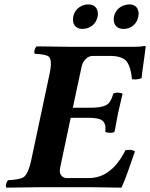

<svg xmlns="http://www.w3.org/2000/svg" viewBox="-20 -860 689 882"><path d="M395.5 -365.2Q459.5 -365.2 479 -385.3Q492.2 -399.9 500 -429.2Q510.3 -437.5 535.2 -432.6Q541 -431.2 543 -429.2Q528.3 -368.7 522.9 -342.8Q518.6 -322.8 506.3 -254.9Q496.1 -246.6 471.2 -251.5Q465.3 -252.9 463.4 -254.9Q470.2 -300.3 438.5 -312.5Q419.4 -318.8 385.7 -318.8H304.7L256.3 -89.8Q249.5 -56.6 272.9 -44.9Q279.3 -42 287.1 -42H387.7Q485.8 -42 548.3 -154.8Q552.7 -162.6 556.2 -169.9Q582.5 -175.3 600.1 -165Q594.2 -149.4 582.5 -114.7Q554.7 -32.7 537.6 2Q536.6 2 399.9 0H165Q164.1 0 9.8 2Q2.9 -6.3 12.2 -25.4Q14.6 -29.8 16.6 -32.2Q74.7 -34.7 91.3 -48.3Q110.8 -65.9 123 -122.1L208 -522Q221.7 -585.9 203.1 -600.6Q189 -610.8 140.1 -612.8Q133.3 -621.1 143.1 -640.6Q145.5 -645 147.5 -647L301.3 -645H596.2Q623.5 -645 646 -648.9Q648.9 -647.5 649.4 -646Q649.4 -642.6 642.6 -594.2Q632.3 -523.4 630.4 -501Q610.4 -492.7 586.4 -496.1Q579.1 -566.4 553.2 -586.4Q531.2 -602.5 491.2 -603H406.2Q378.4 -603 360.8 -570.8Q356.4 -562 355 -554.2L314.5 -365.2ZM316.4 -783.2Q324.2 -820.8 360.4 -835Q372.6 -839.8 384.8 -839.8Q419.9 -839.8 428.2 -809.1Q431.2 -796.4 428.2 -783.2Q419.9 -745.1 383.8 -731.4Q372.1 -727.5 360.4 -727.1Q324.7 -727.1 316.4 -757.8Q314 -770.5 316.4 -783.2ZM503.4 -783.2Q511.2 -819.8 546.9 -834.5Q560.1 -839.4 572.8 -839.8Q608.4 -839.8 615.7 -808.1Q618.2 -795.9 615.2 -783.2Q606.9 -744.1 570.8 -731Q559.6 -727.1 548.3 -727.1Q512.2 -727.1 503.9 -757.8Q501 -770.5 503.4 -783.2Z"/></svg>

Font: Linux Libertine Slanted O
Style: Bold Slanted
Weight: 700
Designer: Philipp H. Poll
Foundry: Philipp H. Poll
Version: Version 5.0.0